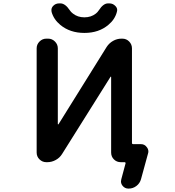

<svg xmlns="http://www.w3.org/2000/svg" viewBox="-20 -986 1040 1143"><path d="M744.1 136.7Q722.7 136.7 709 119.1Q700.2 107.4 700.2 93.8Q700.2 87.9 702.1 81.1L727.5 -13.7Q728.5 -15.6 726.6 -18.1Q724.6 -20.5 721.7 -20.5H699.2Q674.8 -20.5 658.2 -37.1Q641.6 -53.7 641.6 -78.1V-527.3Q641.6 -529.3 640.1 -529.8Q638.7 -530.3 637.7 -528.3L349.6 -69.3Q335.9 -46.9 312 -33.7Q288.1 -20.5 261.7 -20.5H255.9Q232.4 -20.5 215.3 -37.1Q198.2 -53.7 198.2 -78.1V-698.2Q198.2 -721.7 215.3 -738.8Q232.4 -755.9 255.9 -755.9H266.6Q290 -755.9 307.1 -738.8Q324.2 -721.7 324.2 -698.2V-248Q324.2 -246.1 325.7 -245.6Q327.1 -245.1 328.1 -246.1L615.2 -707Q629.9 -729.5 653.3 -742.7Q676.8 -755.9 703.1 -755.9H708Q732.4 -755.9 749 -738.8Q765.6 -721.7 765.6 -698.2V-134.8Q765.6 -127.9 773.4 -127.9H819.3Q840.8 -127.9 853.5 -110.4Q863.3 -98.6 863.3 -84Q863.3 -78.1 861.3 -72.3L819.3 81.1Q812.5 105.5 792 121.1Q771.5 136.7 746.1 136.7ZM338.9 -837.9Q299.8 -870.1 287.1 -915Q286.1 -920.9 286.1 -925.8Q286.1 -939.5 295.9 -950.2Q310.5 -965.8 332 -965.8H339.8Q368.2 -965.8 395.5 -924.8Q402.3 -914.1 414.1 -905.3Q442.4 -882.8 482.4 -882.8Q522.5 -882.8 550.8 -905.3Q561.5 -914.1 568.4 -924.8Q594.7 -965.8 623 -965.8H630.9Q652.3 -965.8 667 -950.2Q677.7 -939.5 677.7 -925.8Q677.7 -920.9 675.8 -915Q664.1 -870.1 625 -837.9Q568.4 -790 482.4 -790Q396.5 -790 338.9 -837.9Z"/></svg>

Font: Rounded Mgen+ 1mn medium
Style: Regular
Weight: 500
Designer: [Source Han Sans]
Ryoko NISHIZUKA  (kana & ideographs); Paul D. Hunt (Latin, Greek & Cyrillic); Wenlong ZHANG  (bopomofo
Version: Version 1.059.20150602